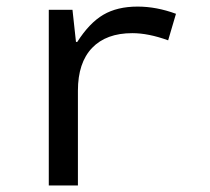

<svg xmlns="http://www.w3.org/2000/svg" viewBox="-20 -566 640 586"><path d="M517.1 -523.9 493.2 -442.9Q433.1 -464.8 383.8 -464.8Q304.2 -464.8 261 -419.7Q217.8 -374.5 217.8 -289.1V0H128.9V-536.1H201.2L211.9 -438H215.8Q252.9 -496.1 295.4 -521Q337.9 -545.9 399.9 -545.9Q457.5 -545.9 517.1 -523.9Z"/></svg>

Font: Droid Sans Mono
Style: Regular
Weight: 400
Monospace: yes
Version: Version 1.00 build 112